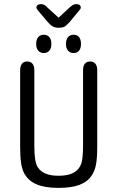

<svg xmlns="http://www.w3.org/2000/svg" viewBox="-20 -904 571 934"><path d="M453 -192V-563Q453 -583 444 -594Q435 -605 418 -605Q402 -605 393 -594Q384 -583 384 -563V-197Q384 -160 381 -135.5Q378 -111 371 -98Q359 -73 332.5 -61Q306 -49 265 -49Q228 -49 203 -59Q178 -69 164 -90Q155 -104 151 -129Q147 -154 147 -197V-563Q147 -583 138 -594Q129 -605 112 -605Q96 -605 87 -594Q78 -583 78 -563V-192Q78 -142 82.5 -112Q87 -82 97 -62Q117 -25 157.5 -7.5Q198 10 265 10Q327 10 366 -4.5Q405 -19 426 -50Q441 -72 447 -103.5Q453 -135 453 -192ZM193 -735Q176 -735 166 -723.5Q156 -712 156 -690Q156 -669 166 -657.5Q176 -646 193 -646Q210 -646 220 -657.5Q230 -669 230 -690Q230 -712 220 -723.5Q210 -735 193 -735ZM338 -735Q321 -735 311 -723.5Q301 -712 301 -690Q301 -669 311 -657.5Q321 -646 338 -646Q355 -646 364.5 -657.5Q374 -669 374 -690Q374 -712 364.5 -723.5Q355 -735 338 -735ZM265 -818 210 -868Q202 -877 194.5 -880.5Q187 -884 179 -884Q169 -884 163 -879.5Q157 -875 157 -867Q157 -863 164 -854L212 -797Q226 -781 237.5 -775Q249 -769 265 -769Q279 -769 287 -771.5Q295 -774 302.5 -780.5Q310 -787 319 -797L366 -854Q370 -858 371.5 -861Q373 -864 373 -867Q373 -875 367.5 -879.5Q362 -884 351 -884Q342 -884 334.5 -879.5Q327 -875 320 -869Z"/></svg>

Font: Beiruti
Style: Regular
Weight: 400
Version: Version 1.00